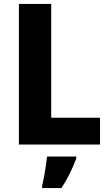

<svg xmlns="http://www.w3.org/2000/svg" viewBox="-20 -734 555 975"><path d="M76 0V-714H240V-136H488V0ZM367 72Q353 109 335 146Q317 183 292 221H194V208Q199 189 204 162Q209 135 213 108Q217 81 219 61H367Z"/></svg>

Font: Noto Sans Armenian SemiCondensed ExtraBold
Style: Regular
Weight: 800
Width: 4
Designer: Monotype Design Team
Foundry: Monotype Imaging Inc.
Version: Version 2.008; ttfautohint (v1.8.4.7-5d5b)